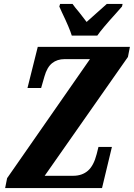

<svg xmlns="http://www.w3.org/2000/svg" viewBox="-20 -951 677 971"><path d="M16 -50 435 -652H307Q269 -652 243.5 -631.5Q218 -611 205 -565L188 -506H119L171 -714H637L627 -663L206 -62H350Q395 -62 424.5 -87.5Q454 -113 469 -172L478 -208H546L496 0H6ZM293 -889 280 -918 284 -931H347Q357 -916 381 -888Q388 -878 398 -866Q408 -854 418 -840L520 -931H600L597 -918L567 -884Q497 -807 472 -771H343Q332 -808 293 -889Z"/></svg>

Font: Noto Serif CondExtraBold
Style: Italic
Weight: 800
Width: 3
Italic angle: -12°
Designer: Monotype Design Team
Foundry: Monotype Imaging Inc.
Version: Version 1.001